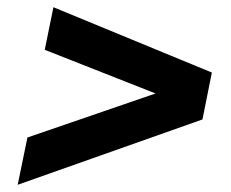

<svg xmlns="http://www.w3.org/2000/svg" viewBox="-20 -616 639 532"><path d="M128 -596 104 -478 411 -357 56 -235 29 -104 541 -285 567 -415Z"/></svg>

Font: AWKNG-Font
Style: Bold Italic
Weight: 700
Italic angle: -11.3°
Designer: Awakening Church
Foundry: Awakening Church
Version: Version 1.700;PS 001.700;hotconv 1.0.88;makeotf.lib2.5.64775